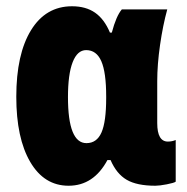

<svg xmlns="http://www.w3.org/2000/svg" viewBox="-20 -583 597 613"><path d="M32 -274Q32 -410 79 -486.5Q126 -563 210 -563Q254 -563 283.5 -542.5Q313 -522 331 -479H337Q351 -532 369 -553H514Q500 -502 491 -439.5Q482 -377 482 -324V-190Q482 -131 516 -131Q529 -131 541 -136V-3Q536 1 512.5 5.5Q489 10 476 10Q417 10 384.5 -9Q352 -28 333 -72H323Q279 10 199 10Q121 10 76.5 -66Q32 -142 32 -274ZM319 -270V-275Q319 -352 303.5 -387.5Q288 -423 255 -423Q227 -423 212 -384.5Q197 -346 197 -273Q197 -126 256 -126Q289 -126 304 -160Q319 -194 319 -270Z"/></svg>

Font: Noto Sans UI CondBlack
Style: Regular
Weight: 900
Width: 3
Designer: Monotype Design Team
Foundry: Monotype Imaging Inc.
Version: Version 1.001